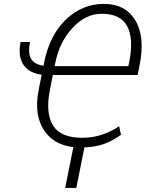

<svg xmlns="http://www.w3.org/2000/svg" viewBox="-20 -740 748 978"><path d="M389.6 11.2Q267.6 11.2 209 -69.8Q150.4 -150.9 177.2 -283.2L192.4 -359.4Q127.9 -367.7 99.1 -410.6Q70.3 -453.6 85 -525.9H132.8Q121.6 -470.7 138.2 -441.2Q154.8 -411.6 201.7 -405.3L204.6 -420.4Q232.9 -562 316.4 -641.1Q399.9 -720.2 508.8 -720.2Q618.7 -720.2 669.2 -636.5Q719.7 -552.7 691.4 -409.7L681.2 -357.9H249L234.4 -283.2Q210.9 -165.5 249.5 -101.8Q288.1 -38.1 399.9 -38.1Q452.6 -38.1 500.7 -54.4Q548.8 -70.8 586.9 -97.2L596.2 -53.7Q560.5 -25.9 511.2 -7.3Q461.9 11.2 389.6 11.2ZM258.3 -403.3H633.8L638.2 -423.8Q661.6 -541.5 628.2 -605.7Q594.7 -669.9 498.5 -669.9Q416.5 -669.9 349.9 -598.4Q283.2 -526.9 261.7 -420.4ZM368.7 217.3H312L358.9 -16.6H415.5Z"/></svg>

Font: Franko
Style: Light Italic
Weight: 300
Designer: Google
Version: Version 1.200310; 2013